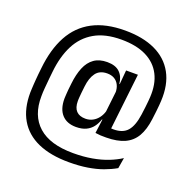

<svg xmlns="http://www.w3.org/2000/svg" viewBox="-144 -808 1123 1124"><g transform="rotate(20 417.5 -246.0)"><path d="M369 -35.5Q312 -35.5 280.8 -69.8Q249.5 -104 249.5 -168.5Q249.5 -174 250 -180.5Q250.5 -187 251 -197.2Q251.5 -207.5 253 -224Q254.5 -240.5 257.5 -265Q264 -324.5 281.8 -367.2Q299.5 -410 331.8 -432.8Q364 -455.5 413 -455.5Q465 -455.5 491.5 -429.5Q518 -403.5 522 -359.5H542L518.5 -288.5Q519 -291.5 519 -294.8Q519 -298 519 -301Q519 -331 508.5 -351.5Q498 -372 479.5 -382.5Q461 -393 435.5 -393Q388.5 -393 365.2 -361.5Q342 -330 336 -275Q333 -250.5 331.5 -234.2Q330 -218 329.2 -208Q328.5 -198 328.2 -192Q328 -186 328 -182Q328 -141 347.5 -120.5Q367 -100 404.5 -100Q429 -100 449.2 -110.8Q469.5 -121.5 484 -140.8Q498.5 -160 505.5 -185.5L515.5 -129H497.5Q488.5 -101.5 472.5 -80.5Q456.5 -59.5 431 -47.5Q405.5 -35.5 369 -35.5ZM561 -51 489 -42 503 -148 502 -161.5 521.5 -333 523.5 -345.5 532 -442.5 532.5 -447H606ZM489 -42 545 -99.5Q554 -99 561.2 -98.2Q568.5 -97.5 581 -97.5Q638.5 -97.5 667 -130.2Q695.5 -163 705.5 -234Q709.5 -261.5 712 -283.8Q714.5 -306 716 -322.2Q717.5 -338.5 718 -348Q723 -430 693.2 -488Q663.5 -546 601.2 -576.8Q539 -607.5 446 -607.5Q345 -607.5 278.8 -569.2Q212.5 -531 176.5 -460.5Q140.5 -390 130.5 -292.5Q128 -268.5 126 -249.2Q124 -230 122.8 -214.2Q121.5 -198.5 120.2 -185.2Q119 -172 118.5 -160.2Q118 -148.5 118 -136.5Q116 -15.5 188.8 49.2Q261.5 114 405.5 114Q469.5 114 523 104.5Q576.5 95 619.8 78Q663 61 696 39.5L685 106Q651 125.5 609 140.8Q567 156 515.5 164.2Q464 172.5 401 172.5Q286 172.5 207.2 137.5Q128.5 102.5 88.5 34Q48.5 -34.5 49.5 -134Q50 -146.5 50.5 -159.2Q51 -172 52 -186Q53 -200 54.2 -215.8Q55.5 -231.5 57.2 -249.8Q59 -268 61.5 -289.5Q74 -410.5 119.5 -494.5Q165 -578.5 246.8 -621.8Q328.5 -665 448.5 -665Q559 -665 636.2 -629Q713.5 -593 752.5 -522.5Q791.5 -452 786 -349Q785.5 -338 784.2 -322.5Q783 -307 780.5 -284.8Q778 -262.5 774 -231.5Q765.5 -164.5 740.8 -122Q716 -79.5 671.2 -59Q626.5 -38.5 556.5 -38Q538 -37.5 521.8 -38.5Q505.5 -39.5 489 -42Z"/></g></svg>

Font: Anek Malayalam
Style: Regular
Weight: 400
Version: Version 1.003